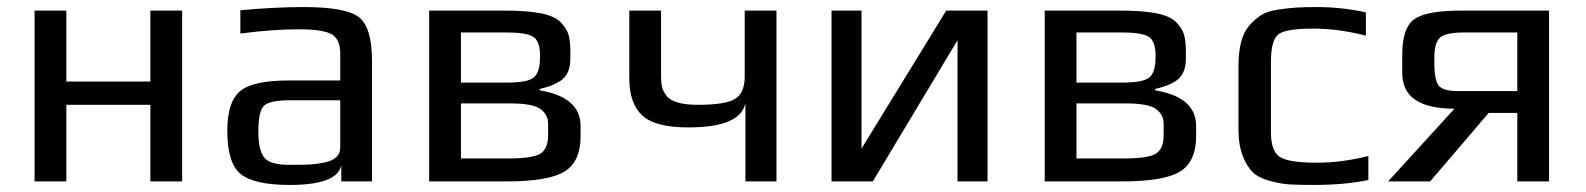

<svg xmlns="http://www.w3.org/2000/svg" viewBox="-20 -514 4493 544"><path d="M496 0H406V-217H168V0H78V-484H168V-283H406V-484H496Z M1034 0H947V-46Q936 10 801 10Q701 10 662.5 -20.5Q624 -51 624 -144Q624 -225 660 -255.5Q696 -286 799 -286H944V-363Q944 -403 919.5 -417Q895 -431 827 -431Q753 -431 661 -419V-485Q760 -494 840 -494Q962 -494 998 -464.5Q1034 -435 1034 -342ZM944 -96V-230H805Q743 -230 727.5 -214Q712 -198 712 -141Q712 -89 728.5 -68Q745 -47 798 -47H816Q842 -47 859.5 -48Q877 -49 899 -53.5Q921 -58 932.5 -68.5Q944 -79 944 -96Z M1625 -157V-128Q1625 -56 1579.5 -28Q1534 0 1415 0H1196V-484H1408Q1472 -484 1511.5 -476.5Q1551 -469 1568.5 -451Q1586 -433 1591 -415Q1596 -397 1596 -366V-349Q1596 -309 1575 -290.5Q1554 -272 1509 -262V-258Q1625 -239 1625 -157ZM1510 -352V-358Q1510 -396 1492 -409Q1474 -422 1413 -422H1286V-280H1416Q1476 -280 1493 -295Q1510 -310 1510 -352ZM1533 -131V-163Q1533 -189 1511.5 -205Q1490 -221 1425 -221H1286V-65H1420Q1490 -65 1511.5 -79Q1533 -93 1533 -131Z M2180 0H2092V-222Q2078 -153 1931 -153Q1835 -153 1799 -187.5Q1763 -222 1763 -292V-484H1853V-297Q1853 -279 1856 -267Q1859 -255 1868.5 -242.5Q1878 -230 1900.5 -223.5Q1923 -217 1957 -217Q2036 -217 2063 -234Q2090 -251 2090 -297V-484H2180Z M2453 0H2336V-484H2421V-93L2661 -484H2778V0H2693V-400Z M3369 -157V-128Q3369 -56 3323.5 -28Q3278 0 3159 0H2940V-484H3152Q3216 -484 3255.5 -476.5Q3295 -469 3312.5 -451Q3330 -433 3335 -415Q3340 -397 3340 -366V-349Q3340 -309 3319 -290.5Q3298 -272 3253 -262V-258Q3369 -239 3369 -157ZM3254 -352V-358Q3254 -396 3236 -409Q3218 -422 3157 -422H3030V-280H3160Q3220 -280 3237 -295Q3254 -310 3254 -352ZM3277 -131V-163Q3277 -189 3255.5 -205Q3234 -221 3169 -221H3030V-65H3164Q3234 -65 3255.5 -79Q3277 -93 3277 -131Z M3857 -4Q3791 10 3702 10Q3658 10 3633.5 8.5Q3609 7 3577.5 -1.5Q3546 -10 3529.5 -26Q3513 -42 3501 -72.5Q3489 -103 3489 -148V-326Q3489 -366 3496.5 -395Q3504 -424 3520 -442Q3536 -460 3553 -471Q3570 -482 3599.5 -486.5Q3629 -491 3651.5 -492.5Q3674 -494 3712 -494Q3781 -494 3850 -479V-413Q3772 -433 3701 -433Q3624 -433 3602.5 -417Q3581 -401 3581 -339V-139Q3581 -86 3606 -69.5Q3631 -53 3711 -53Q3782 -53 3857 -72Z M4032 0H3913L4101 -206Q3953 -206 3953 -307V-359Q3953 -435 3987 -459.5Q4021 -484 4121 -484H4369V0H4279V-194H4198ZM4044 -351V-337Q4044 -284 4057.5 -270Q4071 -256 4109 -256H4279V-422H4130Q4076 -422 4060 -407.5Q4044 -393 4044 -351Z"/></svg>

Font: Play
Style: Regular
Weight: 400
Designer: Jonas Hecksher
Foundry: Jonas Hecksher, Playtypeª, e-types AS
Version: Version 1.002